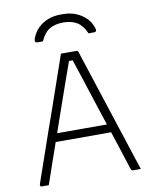

<svg xmlns="http://www.w3.org/2000/svg" viewBox="-99 -998 847 1070"><g transform="rotate(-10 325.0 -462.5)"><path d="M147 -277H439Q447 -277 455 -277Q463 -277 470 -277L492 -287L498 -257L503 -230H158Q155 -230 152.5 -231.5Q150 -233 148.5 -235.5Q147 -238 147 -241ZM89 0Q79 0 69.5 0Q60 0 49 0Q46 0 43.5 -2Q41 -4 40.5 -7Q40 -10 41 -14Q58 -64 75.5 -113.5Q93 -163 110 -213Q127 -263 144.5 -312.5Q162 -362 179.5 -411.5Q197 -461 214 -511Q231 -561 248.5 -610.5Q266 -660 283 -710Q305 -710 329.5 -710Q354 -710 370 -710Q374 -710 376.5 -708.5Q379 -707 380 -704.5Q381 -702 382 -699Q408 -619 434 -539Q460 -459 486 -379.5Q512 -300 538 -220Q564 -140 590 -60Q595 -45 600 -30Q605 -15 610 0Q599 0 588 0Q577 0 566 0Q562 0 559.5 -1.5Q557 -3 555.5 -7Q554 -11 551 -18Q535 -68 513.5 -134.5Q492 -201 467.5 -275Q443 -349 419 -423Q395 -497 374 -562Q353 -627 337 -674L353 -662H308L324 -673Q307 -626 285.5 -565Q264 -504 239.5 -433.5Q215 -363 189 -288.5Q163 -214 137.5 -140.5Q112 -67 89 0ZM196 -795Q188 -795 180.5 -795Q173 -795 165 -795Q155 -795 152.5 -801Q150 -807 154 -818Q166 -852 189.5 -875.5Q213 -899 246 -912Q279 -925 318 -925H332Q372 -925 404.5 -912Q437 -899 461 -875.5Q485 -852 496 -818Q500 -807 497.5 -801Q495 -795 485 -795Q477 -795 469.5 -795Q462 -795 454 -795Q434 -841 403 -860Q372 -879 325 -879Q278 -879 247 -860Q216 -841 196 -795Z"/></g></svg>

Font: Recursive Light
Style: Regular
Weight: 300
Version: Version 1.085